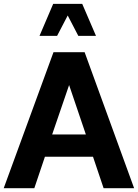

<svg xmlns="http://www.w3.org/2000/svg" viewBox="-21 -988 725 1008"><path d="M214.8 -165H467.3L522.9 0H683.1L423.3 -713.9H259.8L-1.5 0H159.2ZM252.9 -282.2 341.8 -541.5 429.7 -282.2ZM482.9 -799.8 410.6 -967.8H258.3L186.5 -799.8H278.8L334.5 -906.7L390.1 -799.8Z"/></svg>

Font: Estedad-FD-VF Thin
Style: Regular
Weight: 100
Designer: Amin Abedi
Version: Version 5.0